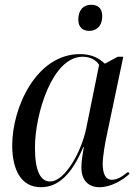

<svg xmlns="http://www.w3.org/2000/svg" viewBox="-20 -772 580 802"><path d="M353 -643C380 -643 407 -660 407 -705C407 -740 386 -752 361 -752C330 -752 307 -732 307 -690C307 -657 327 -643 353 -643ZM151 10C224 10 281 -45 328 -158H330C325 -124 320 -101 320 -72C320 -20 348 10 396 10C444 10 495 -21 521 -46L515 -54C489 -33 468 -21 447 -21C422 -21 409 -44 409 -89C409 -118 420 -181 426 -207L495 -535H472L418 -506C394 -528 365 -546 314 -546C131 -546 31 -322 31 -165C31 -63 68 10 151 10ZM189 -14C151 -14 126 -54 126 -155C126 -295 198 -535 325 -535C353 -535 380 -524 394 -501L340 -235C321 -142 253 -14 189 -14Z"/></svg>

Font: Noto Serif Display SemiCondensed
Style: Italic
Weight: 400
Width: 4
Italic angle: -12°
Designer: Monotype Design Team
Foundry: Monotype Imaging Inc.
Version: Version 2.009